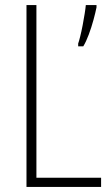

<svg xmlns="http://www.w3.org/2000/svg" viewBox="-20 -734 436 754"><path d="M84 0V-714H123V-36H377V0ZM359 -705Q355 -685 347 -655.5Q339 -626 328.5 -598Q318 -570 307 -552H287V-563Q290 -571 295 -591Q300 -611 304.5 -634.5Q309 -658 312.5 -680Q316 -702 317 -714H359Z"/></svg>

Font: Noto Sans Thai Cond ExtLt
Style: Regular
Weight: 200
Width: 3
Designer: Monotype Design Team
Foundry: Monotype Imaging Inc.
Version: Version 2.002; ttfautohint (v1.8.4.7-5d5b)